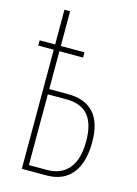

<svg xmlns="http://www.w3.org/2000/svg" viewBox="-116 -823 630 886"><g transform="rotate(15 199.0 -380.0)"><path d="M79 -569H5V-594H79V-760H106V-594H219V-569H106V-388H197Q277 -388 319 -342Q361 -296 361 -202Q361 -105 319 -52.5Q277 0 197 0H79ZM192 -25Q260 -25 296.5 -69Q333 -113 333 -199Q333 -282 299 -322.5Q265 -363 194 -363H106V-25Z"/></g></svg>

Font: Noto Sans Display Thin Cond
Style: Regular
Weight: 250
Width: 3
Designer: Monotype Design team
Foundry: Monotype Imaging Inc.
Version: Version 1.000